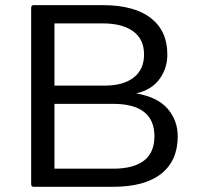

<svg xmlns="http://www.w3.org/2000/svg" viewBox="-20 -720 765 740"><path d="M100.1 -9.8C100.1 -3.3 103.4 0 109.9 0H415C497.1 0 559.2 -16.8 601.6 -50.5C643.9 -84.2 665 -132.3 665 -194.8C665 -235.5 652 -270.9 626 -301C599.9 -331.1 559.6 -350.7 504.9 -359.9C544.9 -369.3 575 -387.9 595 -415.5C615 -443.2 625 -474.6 625 -509.8C625 -570.6 603.7 -617.6 561 -650.6C518.4 -683.7 456.4 -700.2 375 -700.2H109.9C103.4 -700.2 100.1 -696.8 100.1 -689.9ZM575.2 -194.8C575.2 -111.5 521.8 -69.8 415 -69.8H189.9V-319.8H415C521.8 -319.8 575.2 -278.2 575.2 -194.8ZM189.9 -390.1V-629.9H375C425.8 -629.9 465.2 -619.7 493.2 -599.4C521.2 -579 535.2 -549.2 535.2 -510C535.2 -470.8 521.6 -441 494.6 -420.7C467.6 -400.3 431 -390.1 384.8 -390.1Z"/></svg>

Font: Numans
Style: Regular
Weight: 400
Designer: Jovanny Lemonad
Foundry: Jovanny Lemonad
Version: Version 001.001